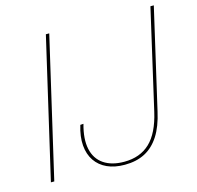

<svg xmlns="http://www.w3.org/2000/svg" viewBox="-99 -764 901 878"><g transform="rotate(-15 351.5 -325.0)"><path d="M208 -660 55 0H39L192 -660ZM387 10Q339 10 304 -6Q269 -22 248.5 -52Q228 -82 224.5 -124.5Q221 -167 237 -219L252 -220Q233 -152 243.5 -103.5Q254 -55 291.5 -29.5Q329 -4 388 -4Q463 -4 510 -48.5Q557 -93 579 -189L687 -660H703L594 -187Q579 -119 551 -75.5Q523 -32 482.5 -11Q442 10 387 10Z"/></g></svg>

Font: Work Sans Thin
Style: Italic
Weight: 250
Italic angle: -13°
Designer: Wei Huang
Foundry: Wei Huang
Version: Version 2.012